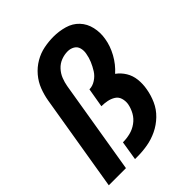

<svg xmlns="http://www.w3.org/2000/svg" viewBox="-207 -866 989 989"><g transform="rotate(-45 288.0 -371.5)"><path d="M9 0H134L219 -513Q223 -536 232 -559Q241 -582 258.5 -601Q276 -620 299.5 -629Q323 -638 347 -638Q367 -638 383.5 -628.5Q400 -619 405 -600Q410 -581 406 -561Q402 -537 392.5 -514.5Q383 -492 369.5 -470.5Q356 -449 333.5 -434.5Q311 -420 288 -420L270 -315Q291 -315 311.5 -311Q332 -307 349 -296.5Q366 -286 372 -266.5Q378 -247 375 -226Q370 -199 356.5 -175Q343 -151 320 -134.5Q297 -118 270.5 -111.5Q244 -105 218 -105H217L200 0H218Q255 0 292.5 -6.5Q330 -13 365.5 -30Q401 -47 430 -75Q459 -103 475 -139Q491 -175 497 -212Q503 -245 499.5 -278Q496 -311 479.5 -338Q463 -365 438 -383Q474 -415 498 -458.5Q522 -502 529 -547Q536 -587 527 -626.5Q518 -666 492 -693.5Q466 -721 427.5 -732Q389 -743 349 -743Q314 -743 278.5 -736Q243 -729 210.5 -710Q178 -691 153.5 -662Q129 -633 116 -599Q103 -565 97 -530Z"/></g></svg>

Font: Iosevka Sparkle Oblique
Style: Bold
Weight: 700
Italic angle: -9°
Designer: Belleve Invis
Foundry: Belleve Invis
Version: Version 4.5.0; ttfautohint (v1.8.3)